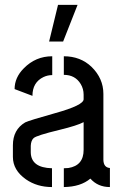

<svg xmlns="http://www.w3.org/2000/svg" viewBox="-20 -758 497 777"><path d="M178.7 -589.8 214.8 -738.3H293.9L235.4 -589.8ZM32.2 -123Q32.2 -69.3 85 -32.2Q129.9 -1 190.4 -1V-77.1Q105.5 -79.1 104.5 -141.6V-168Q105.5 -189.5 116.2 -199.2Q127.9 -210 220.7 -232.4Q293 -250 318.4 -263.7V-151.4Q318.4 -87.9 256.8 -78.1Q247.1 -77.1 238.3 -77.1V-1Q306.6 -2 345.7 -35.2Q376 -1 424.8 -1V-78.1Q399.4 -80.1 398.4 -110.4V-377.9Q398.4 -440.4 350.6 -487.3Q305.7 -530.3 238.3 -530.3V-455.1Q284.2 -455.1 306.6 -418Q318.4 -398.4 318.4 -375V-356.4Q318.4 -332 202.1 -299.8Q97.7 -270.5 82 -262.7Q32.2 -233.4 32.2 -169.9ZM39.1 -397.5 111.3 -370.1Q111.3 -424.8 156.2 -446.3Q172.9 -454.1 191.4 -454.1V-530.3Q124 -530.3 76.2 -481.4Q39.1 -444.3 39.1 -397.5Z"/></svg>

Font: Post No Bills Colombo SemiBold
Style: Regular
Weight: 600
Designer: Kosala Senevirathne, Siva Puranthara, Lasantha Premarathna, Tharique Azeez
Foundry: Mooniak
Version: Version 1.220 ; ttfautohint (v1.6)